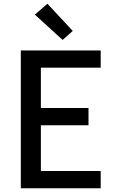

<svg xmlns="http://www.w3.org/2000/svg" viewBox="-20 -1004 640 1024"><path d="M91 0V-735H517V-643H198V-428H452V-336H198V-92H517V0ZM314 -791 166 -926 233 -984 368 -839Z"/></svg>

Font: Iosevka Aile Semibold
Style: Regular
Weight: 600
Designer: Belleve Invis
Foundry: Belleve Invis
Version: Version 31.1.0; ttfautohint (v1.8.4)